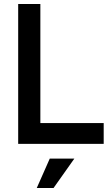

<svg xmlns="http://www.w3.org/2000/svg" viewBox="-20 -720 563 961"><path d="M71 -700H182V-104H499V0H71ZM229 74H352L248 221H164Z"/></svg>

Font: Haskoy SemiBold
Style: Regular
Weight: 600
Designer: Ertekin Erdin
Foundry: Ertekin Erdin
Version: Version 1.500; ttfautohint (v1.8.3)